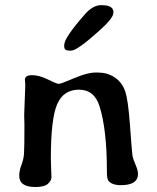

<svg xmlns="http://www.w3.org/2000/svg" viewBox="-20 -754 618 756"><path d="M260.7 -554.7H252.4Q232.9 -554.7 232.9 -570.3V-577.1Q232.9 -606 317.4 -701.2Q346.7 -733.9 380.4 -733.9L383.3 -733.4Q426.8 -733.4 426.8 -705.1L426.3 -702.6Q426.3 -682.6 370.1 -632.3Q283.7 -554.7 260.7 -554.7ZM119.1 -17.6Q55.7 -17.6 55.7 -62Q55.7 -81.5 64.2 -103.8Q72.8 -126 74.5 -148.2Q76.2 -170.4 76.2 -260.3L75.2 -300.8L79.6 -418.9L78.1 -440.4Q78.1 -458 106.4 -458Q134.8 -458 168.9 -440.9Q203.1 -423.8 211.4 -423.8Q219.7 -423.8 271.7 -446Q323.7 -468.3 355 -468.3H367.2Q402.8 -468.3 431.2 -449.5Q459.5 -430.7 471.9 -397.5Q484.4 -364.3 491.9 -259.5Q499.5 -154.8 501.5 -142.1Q503.4 -129.4 513.4 -106.2Q523.4 -83 523.4 -69.3Q523.4 -24.9 456.1 -24.9Q420.4 -24.9 406.7 -42.5Q400.9 -49.8 400.9 -79.6Q400.9 -243.2 372.1 -335Q351.6 -400.9 290.8 -400.9Q230 -400.9 205.1 -343.8Q180.2 -286.6 180.2 -129.9Q180.2 -116.7 181.2 -94.7L181.6 -84Q182.6 -70.8 182.6 -56.9Q182.6 -43 168.7 -30.3Q154.8 -17.6 119.1 -17.6Z"/></svg>

Font: Averia Libre
Style: Regular
Weight: 400
Version: Version 1.002